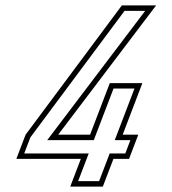

<svg xmlns="http://www.w3.org/2000/svg" viewBox="-20 -687 635 707"><path d="M238.7 0H358.7L397.7 -102H455.2L489.2 -191H431.7L504.3 -381H384.3L311.7 -191H194.2L554.8 -667H428.6L74.2 -191L40.2 -102H277.7ZM267.7 -20 306.7 -122H69.2L91.9 -181.3L438.6 -647H514.6L153.9 -171H325.4L398.1 -361H475.2L402.6 -171H460.1L441.4 -122H383.9L344.9 -20Z"/></svg>

Font: Din Kursivschrift
Style: BreitGhost
Weight: 400
Version: Version 1.089